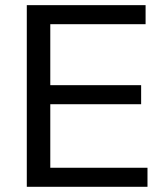

<svg xmlns="http://www.w3.org/2000/svg" viewBox="-20 -718 641 738"><path d="M539.6 -698.2V-625H173.3V-390.6H522.5V-317.4H173.3V-73.2H546.9V0H83V-698.2Z"/></svg>

Font: Voltera
Style: Regular
Weight: 400
Designer: Bernd Montag
Version: Version 1.301